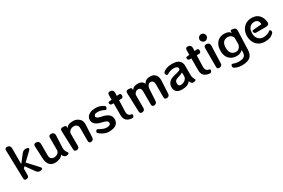

<svg xmlns="http://www.w3.org/2000/svg" viewBox="141 -2330 5986 4060"><g transform="rotate(-30 3134.0 -300.0)"><path d="M77 -731Q75 -800 143 -790Q211 -780 211 -711V-325L357 -512Q405 -572 479 -557Q552 -541 498 -488L308 -307L529 -66Q576 -15 508 0Q439 14 398 -44L249 -251L211 -215V-58Q211 0 153 7Q95 14 94 -44Z M849 11Q792 11 751 -15Q711 -40 690 -84Q668 -125 665 -178L649 -501Q645 -571 716 -564Q787 -555 787 -483V-201Q787 -147 816 -123Q844 -98 887 -98Q929 -98 964 -120Q999 -141 1014 -188V-500Q1014 -571 1085 -564Q1156 -555 1153 -484L1139 -178Q1139 -114 1182 -58Q1197 -38 1194 -26Q1191 -14 1167 -6Q1143 2 1120 0.5Q1097 -1 1078 -18Q1050 -44 1040 -75Q1018 -35 963 -12Q906 11 849 11Z M1672 -360Q1672 -410 1642 -437Q1611 -463 1568 -463Q1525 -463 1490 -440Q1454 -417 1440 -373V-61Q1440 0 1379 7Q1317 13 1316 -48L1300 -501Q1299 -571 1369 -564L1408 -559Q1440 -554 1440 -523V-490Q1460 -529 1500 -548Q1538 -567 1608 -567Q1669 -567 1716 -541Q1810 -489 1810 -382L1793 -59Q1790 0 1731 7Q1672 13 1672 -46Z M2160 11Q2109 11 2059 -10Q2010 -30 1972 -58Q1963 -64 1955.5 -70.5Q1948 -77 1941 -83Q1913 -108 1937 -141L1939 -143Q1962 -173 1994 -149Q2021 -132 2055 -116Q2117 -89 2165 -89Q2263 -89 2263 -150Q2263 -179 2233 -200Q2203 -220 2125 -237Q1932 -277 1932 -407Q1932 -452 1957 -487Q1981 -522 2032 -545Q2082 -567 2159 -567Q2239 -567 2300 -538Q2317 -530 2330.5 -521.5Q2344 -513 2355 -505Q2371 -493 2372 -476.5Q2373 -460 2362 -443Q2351 -425 2338.5 -423Q2326 -421 2309 -432Q2298 -438 2286.5 -443.5Q2275 -449 2261 -454Q2210 -472 2157 -472Q2105 -472 2085 -454Q2065 -436 2065 -415Q2065 -367 2181 -346Q2288 -326 2344 -281Q2399 -236 2399 -155Q2399 -79 2342 -34Q2285 11 2160 11Z M2724 9Q2546 -6 2546 -168V-462H2508Q2470 -462 2460 -499V-501Q2450 -539 2490 -543L2546 -549V-658Q2546 -729 2617 -719Q2686 -709 2685 -638L2682 -563L2732 -568Q2782 -572 2782 -523V-514Q2782 -462 2730 -462H2678L2668 -186Q2668 -152 2677 -126Q2686 -99 2712 -85Q2726 -76 2748 -73Q2767 -70 2774.5 -61Q2782 -52 2777 -33L2776 -30Q2765 13 2724 9Z M3521 -360Q3521 -461 3440 -461Q3414 -461 3395 -444Q3377 -427 3366 -401Q3355 -375 3354 -352L3337 -61Q3334 -1 3274 7Q3213 13 3213 -48V-360Q3213 -461 3140 -461Q3103 -461 3078 -439Q3051 -415 3041 -382V-61Q3041 0 2980 7Q2918 13 2917 -48L2901 -501Q2900 -571 2970 -564L3009 -559Q3041 -555 3041 -523V-491Q3078 -567 3192 -567Q3249 -567 3286 -543Q3323 -519 3338 -480Q3376 -567 3494 -567Q3574 -567 3619 -519Q3663 -470 3663 -384L3646 -61Q3643 0 3582 7Q3521 13 3521 -48Z M3947 11Q3861 11 3817 -30Q3774 -70 3774 -141Q3774 -293 3967 -333Q4026 -346 4071 -363Q4114 -379 4114 -401Q4114 -468 4012 -468Q3955 -468 3905 -447Q3878 -437 3857 -423Q3840 -412 3827 -414.5Q3814 -417 3804 -435Q3794 -453 3795.5 -470Q3797 -487 3812 -500Q3843 -526 3885 -543Q3947 -567 4020 -567Q4146 -567 4199 -521Q4253 -475 4253 -391V-164Q4253 -127 4268 -89Q4271 -79 4276 -70Q4281 -61 4286 -52Q4297 -35 4294.5 -25Q4292 -15 4272 -9L4263 -6Q4239 2 4217 -1Q4195 -4 4180 -24Q4163 -45 4154 -73Q4102 11 3947 11ZM3973 -86Q4017 -86 4058 -110Q4099 -134 4117 -174Q4125 -202 4125 -236Q4125 -289 4121 -304Q4076 -273 3992 -252Q3955 -242 3933.5 -219.5Q3912 -197 3912 -151Q3917 -86 3973 -86Z M4622 9Q4444 -6 4444 -168V-462H4406Q4368 -462 4358 -499V-501Q4348 -539 4388 -543L4444 -549V-658Q4444 -729 4515 -719Q4584 -709 4583 -638L4580 -563L4630 -568Q4680 -572 4680 -523V-514Q4680 -462 4628 -462H4576L4566 -186Q4566 -152 4575 -126Q4584 -99 4610 -85Q4624 -76 4646 -73Q4665 -70 4672.5 -61Q4680 -52 4675 -33L4674 -30Q4663 13 4622 9Z M4805 -500Q4805 -572 4877 -564Q4948 -555 4945 -483L4930 -62Q4929 -1 4867 7Q4805 14 4805 -48ZM4876 -633Q4843 -633 4817 -659Q4791 -685 4791 -718Q4791 -752 4817 -778Q4842 -803 4876 -803Q4911 -803 4936 -778Q4961 -753 4961 -718Q4961 -684 4936 -659Q4910 -633 4876 -633Z M5294 203Q5236 203 5179 183Q5164 178 5151 172Q5138 166 5127 160Q5110 150 5104.5 134.5Q5099 119 5104 99Q5109 79 5120.5 73.5Q5132 68 5151 75Q5214 100 5290 100Q5372 100 5412 69Q5453 37 5453 -36V-84Q5401 -24 5304 -24Q5240 -24 5184 -51Q5127 -78 5092 -137Q5057 -196 5057 -292Q5057 -385 5091 -446Q5124 -507 5179 -537Q5235 -567 5298 -567Q5420 -567 5453 -497V-533Q5453 -569 5489 -564L5522 -559Q5591 -549 5588 -479L5571 -20Q5566 99 5501 151Q5436 203 5294 203ZM5333 -109Q5387 -109 5420.5 -149.5Q5454 -190 5454 -239V-388Q5416 -469 5332 -469Q5268 -469 5226.5 -427.5Q5185 -386 5185 -288Q5185 -224 5205 -184.5Q5225 -145 5259 -127Q5293 -109 5333 -109Z M5974 11Q5882 11 5820 -30Q5758 -71 5728 -137Q5697 -202 5697 -278Q5697 -360 5731 -425Q5765 -491 5825 -529Q5887 -567 5970 -567Q6137 -567 6199 -421Q6207 -402 6212.5 -381Q6218 -360 6221 -336Q6228 -292 6206 -270.5Q6184 -249 6139 -249H5906Q5865 -249 5854 -288Q5843 -327 5883 -330L6089 -347Q6085 -467 5975 -467Q5933 -467 5898 -447Q5863 -426 5842 -384Q5821 -342 5821 -277Q5821 -211 5847 -168Q5873 -125 5909 -106Q5947 -86 5983 -86Q6090 -86 6151 -138Q6165 -151 6175.5 -150Q6186 -149 6195 -132Q6214 -96 6189 -68Q6151 -29 6113 -13Q6058 11 5974 11Z"/></g></svg>

Font: s+UCsàWOS
Style: Regular
Weight: 400
Designer: FontworksQlS√∏0¬ü¬ôs√†OS¬àe[W\~√Ñ: ZERO[P0e√∂QI¬ä0¬ÉFSW0¬ò¬ëQ√°0R¬ûO0Little White Dog0YHv}N_0^_qMagmeta0v
Version: Version 1.000; 20230222